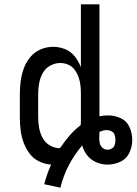

<svg xmlns="http://www.w3.org/2000/svg" viewBox="-20 -755 633 890"><path d="M260 115Q273 61 299 11Q325 -39 361 -81Q368 -55 385 -34Q402 -13 427 -2.5Q452 8 478 8Q509 8 537.5 -5Q566 -18 579.5 -46.5Q593 -75 593 -106Q593 -137 580.5 -165.5Q568 -194 540 -207Q512 -220 481 -220Q461 -220 441 -216V-735H355V-443Q345 -470 327 -493Q309 -516 282 -527Q255 -538 227 -538Q196 -538 168 -526Q140 -514 120.5 -490.5Q101 -467 90.5 -438.5Q80 -410 76 -380Q72 -350 72 -320V-210Q72 -181 75.5 -152Q79 -123 89 -95.5Q99 -68 116.5 -44Q134 -20 161 -7Q188 6 217 8Q197 52 185 99ZM258 -68Q234 -68 212 -80.5Q190 -93 178 -115Q166 -137 161.5 -161.5Q157 -186 157 -210V-320Q157 -345 161.5 -369.5Q166 -394 178 -416Q190 -438 212.5 -450.5Q235 -463 259 -463Q279 -463 297 -455Q315 -447 326.5 -431Q338 -415 344.5 -396.5Q351 -378 353 -358.5Q355 -339 355 -320V-210Q355 -201 355 -192.5Q355 -184 354 -175Q325 -153 301.5 -125.5Q278 -98 258 -68ZM478 -61Q465 -61 455 -70Q445 -79 442.5 -91.5Q440 -104 440 -117Q440 -124 440.5 -130.5Q441 -137 441 -144Q449 -147 457.5 -149.5Q466 -152 475 -152Q486 -152 497 -146.5Q508 -141 511.5 -129.5Q515 -118 515 -106Q515 -95 512 -84Q509 -73 499 -67Q489 -61 478 -61Z"/></svg>

Font: Iosevka Sparkle
Style: Regular
Weight: 400
Designer: Belleve Invis
Foundry: Belleve Invis
Version: Version 4.5.0; ttfautohint (v1.8.3)